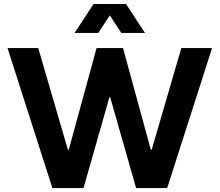

<svg xmlns="http://www.w3.org/2000/svg" viewBox="-20 -950 1109 970"><path d="M18.1 -707H173.3L379.4 0L274.4 -193.8H379.4V0H244.6ZM467.8 -707H569.8L581.5 -629.9V-458.5H487.8L581.5 -629.9L401.9 0H274.4ZM487.8 -629.9 499.5 -707H601.6L794.9 0L689.9 -193.8H794.9V0H667.5ZM896 -707H1051.3L824.7 0H689.9ZM452.6 -929.7H572.3L476.6 -783.7H356.9ZM497.1 -929.7H616.7L712.4 -783.7H592.8Z"/></svg>

Font: Wanted Sans Variable
Style: Regular
Weight: 400
Designer: Original Design by Kil Hyung-jin and Kang Hanbin, Wanted Lab, Inc; Hangeul from Source Han Sans by Jang Soo-young and Ka
Foundry: Wanted Lab, Inc.
Version: Version 1.003;Glyphs 3.2 (3227)